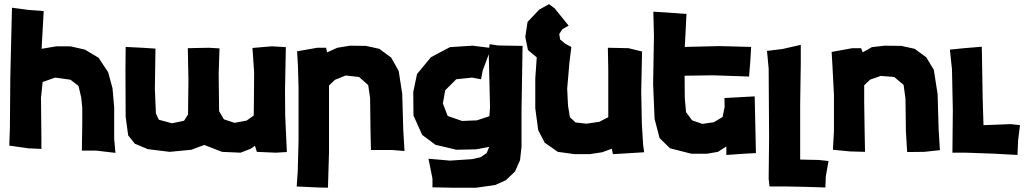

<svg xmlns="http://www.w3.org/2000/svg" viewBox="-20 -709 4807 899"><path d="M36.1 -672.9 28.3 -350.6 26.4 -112.3 23.4 -27.3 111.3 -14.6 173.8 -11.7V-63.5L171.9 -250L179.7 -325.2L238.3 -345.7L309.6 -335.9L347.7 -306.6L360.4 -252L365.2 -204.1V-128.9L363.3 -3.9H429.7L520.5 6.8L514.6 -58.6V-207L506.8 -295.9L486.3 -371.1L441.4 -438.5L377.9 -476.6L309.6 -492.2H244.1L174.8 -480.5L184.6 -657.2L117.2 -662.1Z M1323.2 2.9 1315.4 -167 1314.5 -285.2 1318.4 -488.3 1252 -492.2 1162.1 -484.4 1169.9 -371.1 1168.9 -236.3 1168 -168 1134.8 -144.5 1078.1 -133.8 1028.3 -150.4 1005.9 -188.5 1003.9 -363.3 1007.8 -482.4 958 -485.4 859.4 -483.4 862.3 -335.9 860.4 -172.9 841.8 -143.6 785.2 -131.8 723.6 -148.4 710 -177.7 705.1 -293.9 708 -481.4 646.5 -485.4 568.4 -489.3 567.4 -378.9 568.4 -162.1 580.1 -75.2 611.3 -36.1 671.9 -10.7 774.4 2 876 -7.8 936.5 -30.3 1019.5 2 1106.4 5.9 1154.3 -12.7 1173.8 -26.4 1182.6 2 1270.5 5.9Z M1371.1 -468.8 1375 -401.4 1377.9 -298.8V-52.7L1374 96.7L1369.1 164.1L1470.7 168.9L1515.6 169.9L1520.5 6.8V-99.6V-231.4V-308.6L1547.9 -335L1598.6 -355.5L1661.1 -348.6L1704.1 -310.5L1712.9 -250L1714.8 -99.6L1716.8 -6.8H1813.5L1874 -2L1868.2 -100.6L1863.3 -270.5L1846.7 -377L1811.5 -439.5L1755.9 -480.5L1693.4 -494.1L1619.1 -495.1L1559.6 -485.4L1511.7 -463.9L1506.8 -485.4H1465.8Z M2274.4 -208 2271.5 -165 2212.9 -145.5 2143.6 -142.6 2076.2 -166 2053.7 -224.6 2064.5 -286.1 2116.2 -337.9 2190.4 -345.7 2232.4 -337.9 2240.2 -378.9 2268.6 -455.1ZM2272.5 -502 2270.5 -485.4 2192.4 -495.1 2086.9 -488.3 1998 -441.4 1932.6 -362.3 1915 -278.3 1916 -168 1957 -77.1 2018.6 -31.2 2117.2 -7.8 2210 -9.8 2270.5 -21.5 2258.8 7.8 2229.5 27.3 2191.4 36.1 2086.9 43 1986.3 34.2 2004.9 127V168L2096.7 169.9H2210L2298.8 157.2L2348.6 134.8L2391.6 93.8L2415 41L2421.9 -22.5V-190.4L2426.8 -494.1L2312.5 -496.1Z M2550.8 -689.5 2504.9 -664.1 2450.2 -606.4 2439.5 -536.1 2452.1 -474.6 2493.2 -440.4 2486.3 -340.8V-202.1L2500 -99.6L2530.3 -41L2591.8 2L2669.9 12.7H2741.2L2799.8 3.9L2844.7 -12.7L2849.6 12.7L2885.7 10.7L2996.1 3.9L2991.2 -32.2L2985.4 -127.9L2982.4 -281.2L2986.3 -467.8L2922.9 -483.4L2826.2 -485.4L2828.1 -383.8V-222.7V-160.2L2786.1 -138.7L2725.6 -129.9L2674.8 -135.7L2648.4 -160.2L2639.6 -214.8L2635.7 -293.9L2646.5 -418.9L2655.3 -489.3L2627 -503.9L2602.5 -524.4L2598.6 -549.8L2613.3 -572.3L2642.6 -588.9L2577.1 -669.9Z M3519.5 7.8 3515.6 -168.9 3513.7 -257.8 3372.1 -250 3373 -208 3363.3 -161.1 3322.3 -136.7 3268.6 -128.9 3220.7 -145.5 3192.4 -183.6 3186.5 -247.1 3185.5 -354.5 3318.4 -356.4 3487.3 -350.6 3493.2 -422.9 3497.1 -489.3 3349.6 -493.2 3186.5 -489.3 3194.3 -643.6 3102.5 -650.4 3039.1 -654.3 3042 -540 3038.1 -316.4 3044.9 -152.3 3068.4 -62.5 3117.2 -14.6 3216.8 10.7H3291L3341.8 2L3380.9 -23.4V16.6L3465.8 10.7Z M3571.3 -470.7 3579.1 -387.7 3581.1 -66.4 3579.1 127.9 3583 164.1H3662.1L3755.9 166L3844.7 168.9L3846.7 117.2L3859.4 44.9L3813.5 40L3726.6 38.1V-222.7L3729.5 -412.1V-499L3643.6 -479.5Z M3874 -465.8 3877.9 -398.4 3884.8 -264.6V-94.7L3879.9 -7.8L3960 0L4030.3 2L4028.3 -105.5L4026.4 -229.5V-309.6L4053.7 -335.9L4103.5 -353.5L4167 -348.6L4210.9 -311.5L4219.7 -247.1L4221.7 -94.7L4227.5 2.9L4307.6 2L4380.9 -5.9L4375 -102.5L4370.1 -268.6L4352.5 -381.8L4317.4 -440.4L4262.7 -480.5L4200.2 -494.1L4122.1 -495.1L4062.5 -488.3L4019.5 -463.9L4011.7 -483.4H3970.7Z M4427.7 -476.6 4437.5 -383.8 4441.4 -192.4 4439.5 5.9H4504.9L4637.7 10.7L4744.1 16.6L4747.1 -51.8L4755.9 -123L4711.9 -127.9L4639.6 -125L4585 -123L4581.1 -251L4577.1 -490.2L4494.1 -483.4Z"/></svg>

Font: MaokenAssortedSans-TC
Style: Regular
Weight: 500
Version: Version 0.83